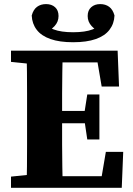

<svg xmlns="http://www.w3.org/2000/svg" viewBox="-20 -900 635 920"><path d="M32.7 0V-53.7L177.8 -68.7H193.5V0ZM106.7 0Q108.7 -51 109.2 -102Q109.7 -153 109.7 -205.5Q109.7 -258 109.7 -310V-347Q109.7 -398.8 109.7 -450.7Q109.7 -502.5 109.2 -554.4Q108.7 -606.3 106.7 -657.3H280.6Q279.6 -607.3 278.6 -555.4Q277.6 -503.6 277.6 -451.8Q277.6 -400 277.6 -347V-314.2Q277.6 -260.8 277.6 -208Q277.6 -155.3 278.6 -103.6Q279.6 -52 280.6 0ZM193.5 0V-55.7H497.3L462.3 -25.7L487.2 -172.3H570.4L563.4 0ZM193.5 -309.5V-368.5H413.8V-309.5ZM398.2 -231.8 383.2 -333.1V-351.4L398.2 -447.3H456.3V-231.8ZM32.7 -603.5V-657.3H193.5V-588.5H177.8ZM467.2 -485.2 442.3 -630.9 477.3 -600.9H193.5V-657.3H543.6L550.4 -485.2ZM330.3 -697.6Q265.3 -697.6 221.8 -712.9Q178.2 -728.1 156 -757.2Q133.7 -786.2 132 -825.7Q139.8 -854.4 157.6 -867.4Q175.5 -880.4 200.5 -880.4Q227.5 -880.4 244 -865.4Q260.5 -850.5 260.5 -823.2Q260.5 -795.7 241.5 -775Q222.5 -754.2 192 -742.2L170.5 -799.5Q202.1 -772.4 237.2 -759Q272.3 -745.5 330.3 -745.5Q388.3 -745.5 423.4 -759Q458.5 -772.4 490.1 -799.5L468.6 -742.2Q438 -754.2 419.1 -775Q400.1 -795.7 400.1 -823.2Q400.1 -850.5 417 -865.4Q433.8 -880.4 460.1 -880.4Q485.4 -880.4 503.1 -867.4Q520.8 -854.4 528.6 -825.7Q526.9 -786.2 504.6 -757.2Q482.4 -728.1 439 -712.9Q395.5 -697.6 330.3 -697.6Z"/></svg>

Font: Source Serif 4 Variable
Style: Regular
Weight: 400
Designer: Frank Grießhammer
Foundry: Adobe
Version: Version 4.005;hotconv 1.1.0;makeotfexe 2.6.0